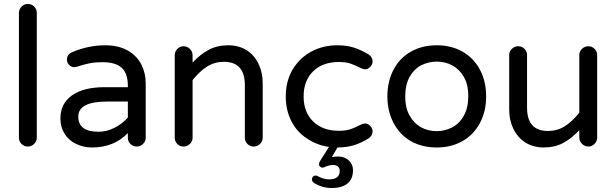

<svg xmlns="http://www.w3.org/2000/svg" viewBox="-20 -739 3132 976"><path d="M76.2 -39.1V-672.9Q76.2 -691.4 89.4 -705.1Q102.5 -718.8 121.1 -718.8Q140.6 -718.8 153.8 -705.6Q167 -692.4 167 -672.9V-39.1Q167 -20.5 153.3 -7.3Q139.6 5.9 121.1 5.9Q102.5 5.9 89.4 -7.3Q76.2 -20.5 76.2 -39.1Z M368.2 -6.8Q330.1 -24.4 308.6 -58.6Q287.1 -92.8 287.1 -136.7Q287.1 -212.9 346.2 -254.4Q405.3 -295.9 512.7 -295.9H629.9V-302.7Q629.9 -365.2 599.1 -394Q568.4 -422.9 500 -422.9Q464.8 -422.9 436.5 -417.5Q408.2 -412.1 370.1 -399.4L357.4 -397.5Q342.8 -397.5 331.5 -408.7Q320.3 -419.9 320.3 -435.5Q320.3 -462.9 346.7 -473.6Q428.7 -508.8 515.6 -508.8Q583 -508.8 630.9 -481.4Q675.8 -455.1 698.2 -411.6Q720.7 -368.2 720.7 -315.4V-39.1Q720.7 -20.5 707 -7.3Q693.4 5.9 674.8 5.9Q656.2 5.9 643.1 -7.3Q629.9 -20.5 629.9 -39.1V-62.5Q559.6 10.7 447.3 10.7Q405.3 10.7 368.2 -6.8ZM629.9 -141.6V-222.7H524.4Q377.9 -222.7 377.9 -146.5Q377.9 -69.3 480.5 -69.3Q522.5 -69.3 562 -89.4Q601.6 -109.4 629.9 -141.6Z M868.2 -39.1V-458Q868.2 -476.6 881.3 -490.2Q894.5 -503.9 913.1 -503.9Q931.6 -503.9 945.3 -490.2Q959 -476.6 959 -458V-420.9Q999 -463.9 1042 -486.3Q1085 -508.8 1139.6 -508.8Q1193.4 -508.8 1234.4 -483.4Q1273.4 -458 1294.4 -414.1Q1315.4 -370.1 1315.4 -316.4V-39.1Q1315.4 -20.5 1301.8 -7.3Q1288.1 5.9 1269.5 5.9Q1251 5.9 1237.8 -7.3Q1224.6 -20.5 1224.6 -39.1V-306.6Q1224.6 -424.8 1118.2 -424.8Q1071.3 -424.8 1033.7 -401.4Q996.1 -377.9 959 -332V-39.1Q959 -20.5 945.3 -7.3Q931.6 5.9 913.1 5.9Q894.5 5.9 881.3 -7.3Q868.2 -20.5 868.2 -39.1Z M1576.2 191.4Q1565.4 181.6 1565.4 173.8Q1565.4 165 1570.8 159.2Q1576.2 153.3 1585 153.3Q1588.9 153.3 1594.7 156.2Q1626 172.9 1652.3 172.9Q1707 172.9 1707 128.9Q1707 115.2 1697.8 107.4Q1688.5 99.6 1672.9 99.6Q1653.3 99.6 1629.9 110.4Q1624 113.3 1620.1 113.3Q1613.3 113.3 1607.4 108.4Q1601.6 103.5 1601.6 96.7Q1601.6 88.9 1605.5 82L1652.3 7.8Q1590.8 -1 1542 -34.2Q1490.2 -66.4 1461.4 -122.6Q1432.6 -178.7 1432.6 -249Q1432.6 -328.1 1468.8 -387.7Q1503.9 -445.3 1563 -477.1Q1622.1 -508.8 1694.3 -508.8Q1743.2 -508.8 1780.3 -496.6Q1817.4 -484.4 1854.5 -461.9Q1874 -448.2 1874 -426.8Q1874 -412.1 1862.3 -399.4Q1850.6 -386.7 1835.9 -386.7Q1826.2 -386.7 1814.5 -392.6Q1780.3 -410.2 1757.8 -417Q1735.4 -423.8 1702.1 -423.8Q1620.1 -423.8 1571.8 -376.5Q1523.4 -329.1 1523.4 -249Q1523.4 -168.9 1571.8 -121.6Q1620.1 -74.2 1702.1 -74.2Q1735.4 -74.2 1757.8 -81.1Q1780.3 -87.9 1814.5 -105.5Q1826.2 -111.3 1835.9 -111.3Q1850.6 -111.3 1862.3 -98.6Q1874 -85.9 1874 -71.3Q1874 -49.8 1854.5 -36.1Q1819.3 -13.7 1781.2 -1.5Q1743.2 10.7 1695.3 10.7L1667 59.6Q1681.6 56.6 1698.2 56.6Q1731.4 56.6 1752.9 76.2Q1774.4 95.7 1774.4 126Q1774.4 170.9 1746.6 193.8Q1718.8 216.8 1665 216.8Q1619.1 216.8 1576.2 191.4Z M2068.4 -21.5Q2011.7 -54.7 1980.5 -114.3Q1949.2 -173.8 1949.2 -249Q1949.2 -325.2 1980.5 -384.8Q2011.7 -444.3 2068.8 -476.6Q2126 -508.8 2200.2 -508.8Q2274.4 -508.8 2331.1 -476.6Q2388.7 -443.4 2419.9 -384.3Q2451.2 -325.2 2451.2 -249Q2451.2 -172.9 2419.9 -114.3Q2387.7 -53.7 2330.6 -21.5Q2273.4 10.7 2200.2 10.7Q2126 10.7 2068.4 -21.5ZM2277.3 -90.8Q2315.4 -110.4 2337.9 -150.9Q2360.4 -191.4 2360.4 -250Q2360.4 -311.5 2336.9 -349.6Q2315.4 -386.7 2279.8 -406.2Q2244.1 -425.8 2200.2 -425.8Q2160.2 -425.8 2123 -408.2Q2085 -388.7 2062.5 -348.6Q2040 -308.6 2040 -250Q2040 -187.5 2063.5 -149.4Q2085 -111.3 2120.6 -91.8Q2156.2 -72.3 2200.2 -72.3Q2240.2 -72.3 2277.3 -90.8Z M2650.4 -14.6Q2611.3 -40 2589.8 -84Q2568.4 -127.9 2568.4 -181.6V-459Q2568.4 -477.5 2582 -490.7Q2595.7 -503.9 2614.3 -503.9Q2632.8 -503.9 2646 -490.7Q2659.2 -477.5 2659.2 -459V-191.4Q2659.2 -73.2 2765.6 -73.2Q2812.5 -73.2 2850.1 -96.7Q2887.7 -120.1 2924.8 -166V-459Q2924.8 -477.5 2938.5 -490.7Q2952.1 -503.9 2970.7 -503.9Q2989.3 -503.9 3002.4 -490.7Q3015.6 -477.5 3015.6 -459V-40Q3015.6 -21.5 3002.4 -7.8Q2989.3 5.9 2970.7 5.9Q2952.1 5.9 2938.5 -7.8Q2924.8 -21.5 2924.8 -40V-77.1Q2884.8 -34.2 2841.8 -11.7Q2798.8 10.7 2744.1 10.7Q2691.4 10.7 2650.4 -14.6Z"/></svg>

Font: jf-openhuninn-2.1
Style: Regular
Weight: 400
Designer: [Kosugi Maru]
Designed by MOTOYA      

[Varela Round]
Joe Prince (Latin component); Avraham Cornfeld (Hebrew component)
Foundry: justfont Co., Ltd.
Version: 2.1